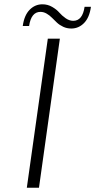

<svg xmlns="http://www.w3.org/2000/svg" viewBox="-20 -882 447 902"><path d="M204.6 -700.2H261.2L163.1 0H106ZM86.9 -759.8Q93.8 -810.1 119.1 -835.9Q144.5 -861.8 179.2 -861.8Q204.1 -861.8 225.1 -849.6Q246.1 -837.4 258.5 -823Q271 -808.6 288.3 -796.4Q305.7 -784.2 324.2 -784.2Q367.7 -784.2 377.4 -850.1H407.2Q400.4 -799.8 375 -773.9Q349.6 -748 314.9 -748Q294.4 -748 277.1 -756.1Q259.8 -764.2 247.6 -775.6Q235.4 -787.1 224.1 -798.6Q212.9 -810.1 199 -818.1Q185.1 -826.2 169.9 -826.2Q126.5 -826.2 116.7 -759.8Z"/></svg>

Font: Fivo Sans Light
Style: Regular
Weight: 300
Designer: Alexander Slobzheninov
Foundry: Alexander Slobzheninov
Version: 1.0